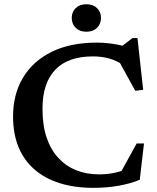

<svg xmlns="http://www.w3.org/2000/svg" viewBox="-20 -894 756 926"><path d="M457 -53Q492.5 -53 525.8 -59.2Q559 -65.5 595.5 -80L555.5 -50L639 -202H674.5L654 -27Q611.5 -9 554 1.5Q496.5 12 431 12Q340 12 268.2 -10.5Q196.5 -33 146 -77Q95.5 -121 69.2 -185Q43 -249 43 -332Q43 -439.5 91 -519.5Q139 -599.5 229.2 -644Q319.5 -688.5 446.5 -688.5Q481.5 -688.5 515.2 -684Q549 -679.5 593 -668.5L555.5 -661.5L619 -710.5H643L670.5 -461L632.5 -456L542.5 -619.5L581 -577Q540 -603 504.5 -612.5Q469 -622 428 -622Q368 -622 322.8 -606Q277.5 -590 247 -558.2Q216.5 -526.5 200.8 -479.8Q185 -433 185 -371.5Q184.5 -292 204.2 -232.5Q224 -173 260.5 -133.2Q297 -93.5 347 -73.2Q397 -53 457 -53ZM396.5 -741Q364.5 -741 345.2 -759.8Q326 -778.5 326 -807.5Q326 -836.5 345.2 -855Q364.5 -873.5 396.5 -873.5Q429 -873.5 448 -855Q467 -836.5 467 -807.5Q467 -778.5 448 -759.8Q429 -741 396.5 -741Z"/></svg>

Font: Newsreader 16pt SemiBold
Style: Regular
Weight: 600
Designer: Hugues Gentile
Foundry: Production Type
Version: Version 1.003